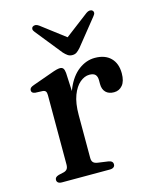

<svg xmlns="http://www.w3.org/2000/svg" viewBox="-105 -755 664 826"><g transform="rotate(-15 227.0 -341.5)"><path d="M194.6 -261.3Q194.6 -332.4 215.7 -381.4Q236.7 -430.4 270.4 -455.6Q304.1 -480.8 342.1 -480.8Q387.6 -480.8 412.7 -455.8Q437.8 -430.8 437.8 -386.6Q437.8 -352 423.1 -334.2Q408.4 -316.4 385 -316.4Q361.4 -316.4 348.4 -329.6Q335.4 -342.8 335.4 -366.3V-383.4Q335.2 -400.3 327.3 -408.5Q319.3 -416.8 301.1 -416.8Q279.4 -416.8 258.9 -399.6Q238.4 -382.5 225.4 -348.2Q212.3 -313.9 212.3 -261.5ZM206.7 -450.5 212.3 -334.6V-69.9Q212.3 -57.2 218.2 -50.6Q224.1 -43.9 238.2 -41.9L283.1 -35.6Q293.6 -34.1 298.8 -29.6Q304 -25.1 304 -17Q304 -9.1 298 -4.6Q292 0 280.5 0H68.2Q56.6 0 51 -4.6Q45.5 -9.1 45.5 -16.8Q45.5 -23.2 49.7 -27.6Q54 -31.9 62.8 -34.5L86.4 -39.8Q96.3 -42.4 101.4 -49.2Q106.5 -55.9 106.5 -69.6V-378.2Q106.5 -389.7 102.7 -394.8Q98.9 -399.9 90.1 -400.9L56.3 -402.3Q47.6 -403.7 43.9 -407.3Q40.2 -411 40.2 -416.8Q40.2 -423.4 44.5 -427.8Q48.9 -432.2 60.1 -436L140.9 -464.8Q160.8 -472.2 170.6 -474.6Q180.4 -476.9 186.2 -476.9Q195.7 -476.9 200.5 -470.9Q205.3 -464.8 206.7 -450.5ZM273.1 -581.3 147.3 -677Q139.4 -682.7 132.2 -683.2Q124.9 -683.7 119.5 -679.5Q115.3 -676.2 115.2 -669.9Q115.1 -663.6 121.5 -656.1L215.2 -539.1Q224.5 -528.8 233 -523.1Q241.5 -517.3 253.2 -517.3Q264.9 -517.3 273 -523.1Q281.1 -528.8 290.1 -539.1L384.1 -656.1Q390.5 -663.6 390.4 -669.9Q390.3 -676.2 386.1 -679.5Q381.2 -683.7 373.8 -683.2Q366.4 -682.7 358.5 -677L232.7 -581.3Z"/></g></svg>

Font: Fraunces
Style: Regular
Weight: 900
Version: Version 1.000;[b76b70a41]